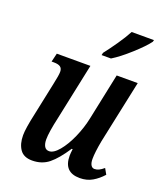

<svg xmlns="http://www.w3.org/2000/svg" viewBox="-142 -859 813 961"><g transform="rotate(20 264.0 -378.0)"><path d="M312 -78Q312 -90 315 -114H310Q268 -50 231.5 -20.5Q195 9 143 9Q98 9 78 -20Q58 -49 58 -95Q58 -131 76 -212L113 -388Q124 -438 124 -456Q124 -474 113 -482Q102 -490 78 -490H66L77 -536H256L193 -237Q174 -153 174 -115Q174 -92 182 -78Q190 -64 207 -64Q231 -64 259 -97.5Q287 -131 310 -183Q333 -235 344 -288L396 -536H508L437 -201Q425 -137 425 -102Q425 -81 432 -69.5Q439 -58 451 -58Q463 -58 474.5 -63.5Q486 -69 500 -81L517 -51Q493 -24 464 -7Q435 10 397 10Q312 10 312 -78ZM293 -619Q318 -651 346 -691.5Q374 -732 392 -766H511L508 -756Q486 -726 433.5 -678.5Q381 -631 340 -606H290Z"/></g></svg>

Font: Noto Serif CondSemiBold
Style: Italic
Weight: 600
Width: 3
Italic angle: -12°
Designer: Monotype Design Team
Foundry: Monotype Imaging Inc.
Version: Version 1.001